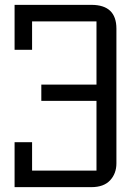

<svg xmlns="http://www.w3.org/2000/svg" viewBox="-20 -770 539 790"><path d="M356 -750Q459 -750 459 -652V-98Q459 -56 433 -28Q407 0 356 0H40V-185H112V-68H377V-355H150V-422H377V-682H112V-565H40V-750Z"/></svg>

Font: Kelly Slab
Style: Regular
Weight: 400
Designer: Denis Masharov
Foundry: Denis Masharov
Version: Version 1.001